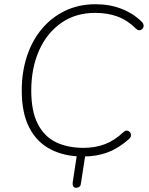

<svg xmlns="http://www.w3.org/2000/svg" viewBox="-20 -733 707 909"><path d="M373 8Q286 8 220.5 -25.5Q155 -59 119 -128Q83 -197 83 -305Q83 -392 107.5 -466.5Q132 -541 178 -596Q224 -651 288.5 -682Q353 -713 433 -713Q500 -713 556 -691Q612 -669 652 -629Q658 -623 659.5 -615.5Q661 -608 658 -602Q655 -596 649.5 -592.5Q644 -589 637 -590Q630 -591 623 -598Q584 -637 537 -654.5Q490 -672 430 -672Q338 -672 270 -624.5Q202 -577 165 -494Q128 -411 128 -304Q128 -207 158.5 -147Q189 -87 244.5 -60Q300 -33 376 -33Q430 -33 475.5 -50Q521 -67 564 -107Q571 -114 578 -114.5Q585 -115 590.5 -111.5Q596 -108 598.5 -102Q601 -96 599.5 -88.5Q598 -81 591 -75Q543 -32 490.5 -12Q438 8 373 8ZM340 156Q331 156 327 149.5Q323 143 324 132L346 -13H386L363 136Q362 146 356 151Q350 156 340 156Z"/></svg>

Font: Nunito Variable Extra Light
Style: Italic
Weight: 200
Italic angle: -9°
Designer: Vernon Adams
Foundry: Vernon Adams
Version: Version 3.602